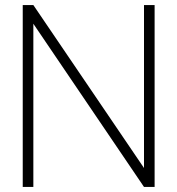

<svg xmlns="http://www.w3.org/2000/svg" viewBox="-20 -740 702 760"><path d="M70 0V-720H112L550 -75V-720H592V0H550L112 -646V0Z"/></svg>

Font: Manrope ExtraLight ExtraLight
Style: Regular
Weight: 250
Version: Version 4.501